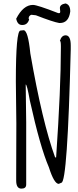

<svg xmlns="http://www.w3.org/2000/svg" viewBox="-20 -1081 465 1141"><path d="M120.1 -901.4Q146.5 -901.4 160.2 -763.7Q231.4 -354.5 307.6 -145.5H313.5Q341.8 -558.6 341.8 -796.9V-806.6Q341.8 -837.9 335.9 -837.9Q345.7 -871.1 370.1 -871.1Q400.4 -871.1 400.4 -810.5V-788.1Q380.9 4.9 344.7 4.9L329.1 11.7Q301.8 11.7 270.5 -86.9Q218.8 -206.1 157.2 -484.4Q140.6 -579.1 132.8 -579.1V-573.2L135.7 -354.5Q135.7 -98.6 135.7 -33.2V15.6Q135.7 40 107.4 40Q76.2 40 76.2 -7.8V-39.1Q76.2 -90.8 77.1 -347.7L74.2 -597.7Q74.2 -899.4 101.6 -899.4ZM369.1 -1060.5Q397.5 -1053.7 397.5 -1012.7Q388.7 -944.3 335.9 -944.3H332Q295.9 -950.2 193.4 -990.2L166 -993.2Q150.4 -987.3 150.4 -971.7V-969.7L153.3 -965.8Q143.6 -932.6 113.3 -932.6H110.4Q84 -932.6 76.2 -969.7Q118.2 -1051.8 175.8 -1051.8Q201.2 -1051.8 326.2 -1002.9H332Q337.9 -1002.9 337.9 -1012.7L335.9 -1033.2Q335.9 -1054.7 369.1 -1060.5Z"/></svg>

Font: Sue Ellen Francisco
Style: Regular
Weight: 400
Designer: Kimberly Geswein
Foundry: Kimberly Geswein
Version: Version 1.002 2007